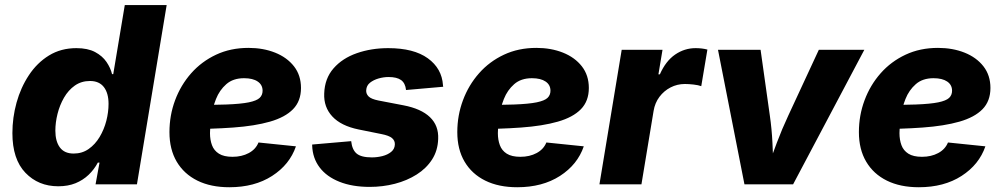

<svg xmlns="http://www.w3.org/2000/svg" viewBox="-20 -748 4070 779"><path d="M216.3 7.8Q135.7 7.8 83 -47.1Q30.3 -102.1 30.3 -208Q30.3 -270.5 47.1 -331.5Q64 -392.6 97.2 -442.9Q130.4 -493.2 178.7 -522.9Q227.1 -552.7 290 -552.7Q335.9 -552.7 365.7 -536.9Q395.5 -521 412.1 -496.6Q428.7 -472.2 434.6 -447.3H439.5L486.3 -727.5H656.2L535.6 0H367.7L383.8 -88.4H377Q362.3 -60.5 339.6 -38.8Q316.9 -17.1 286.4 -4.6Q255.9 7.8 216.3 7.8ZM278.8 -125Q313.5 -125 339.8 -143.6Q366.2 -162.1 384.3 -192.4Q402.3 -222.7 411.4 -257.8Q420.4 -293 420.4 -326.7Q420.4 -370.1 401.4 -394.8Q382.3 -419.4 345.2 -419.4Q310.1 -419.4 283.7 -400.9Q257.3 -382.3 239.7 -351.8Q222.2 -321.3 213.4 -286.1Q204.6 -251 204.6 -217.8Q204.6 -174.8 222.9 -149.9Q241.2 -125 278.8 -125Z M910.6 11.7Q835.4 11.7 781 -15.1Q726.6 -42 697 -92Q667.5 -142.1 667.5 -211.9Q667.5 -279.8 690.4 -341.3Q713.4 -402.8 755.6 -450.7Q797.9 -498.5 856.7 -526.1Q915.5 -553.7 988.3 -553.7Q1047.9 -553.7 1096.2 -534.4Q1144.5 -515.1 1172.9 -478.8Q1201.2 -442.4 1201.2 -391.1Q1201.2 -337.9 1168.9 -304.9Q1136.7 -272 1075.2 -254.4Q1013.7 -236.8 925.8 -230.5Q837.9 -224.1 726.6 -224.1L743.2 -321.8Q838.4 -321.8 897.9 -324Q957.5 -326.2 989.5 -332.8Q1021.5 -339.4 1033.4 -350.8Q1045.4 -362.3 1045.4 -379.9Q1045.4 -403.8 1025.6 -417.2Q1005.9 -430.7 970.2 -430.7Q925.8 -430.7 898.2 -406.5Q870.6 -382.3 856.4 -346.4Q842.3 -310.5 837.2 -272.9Q832 -235.4 832 -208Q832 -180.7 840.1 -158.9Q848.1 -137.2 868.2 -124.5Q888.2 -111.8 923.3 -111.8Q960.9 -111.8 989.3 -127Q1017.6 -142.1 1028.8 -169.9L1180.7 -154.3Q1155.3 -80.1 1084 -34.2Q1012.7 11.7 910.6 11.7Z M1480 10.3Q1409.2 10.3 1357.2 -10.5Q1305.2 -31.2 1276.9 -68.6Q1248.5 -106 1246.6 -156.7Q1246.6 -158.2 1246.6 -159.4Q1246.6 -160.6 1246.6 -161.6L1404.8 -175.3Q1408.7 -140.1 1427.2 -124.8Q1445.8 -109.4 1488.8 -109.4Q1510.3 -109.4 1531.5 -114.7Q1552.7 -120.1 1566.9 -131.6Q1581.1 -143.1 1582 -161.1Q1583 -177.2 1570.6 -187.7Q1558.1 -198.2 1527.3 -204.1L1435.1 -222.7Q1363.8 -237.3 1328.4 -275.4Q1293 -313.5 1295.4 -368.7Q1297.4 -429.7 1333.3 -470.7Q1369.1 -511.7 1427.7 -532.2Q1486.3 -552.7 1555.2 -552.7Q1658.7 -552.7 1715.8 -511.5Q1772.9 -470.2 1777.3 -402.3Q1777.3 -400.9 1777.6 -399.2Q1777.8 -397.5 1778.3 -396L1627.4 -382.8Q1624.5 -410.6 1607.4 -423.1Q1590.3 -435.5 1556.6 -435.5Q1536.6 -435.5 1516.1 -429.7Q1495.6 -423.8 1481.2 -412.4Q1466.8 -400.9 1465.8 -381.8Q1464.8 -367.7 1475.3 -356.9Q1485.8 -346.2 1515.1 -340.3L1616.7 -320.8Q1688.5 -307.1 1724.4 -272.7Q1760.3 -238.3 1757.8 -184.1Q1756.3 -137.2 1733.2 -101.1Q1710 -64.9 1670.7 -40Q1631.3 -15.1 1582.3 -2.4Q1533.2 10.3 1480 10.3Z M2078.6 11.7Q2003.4 11.7 1949 -15.1Q1894.5 -42 1865 -92Q1835.4 -142.1 1835.4 -211.9Q1835.4 -279.8 1858.4 -341.3Q1881.3 -402.8 1923.6 -450.7Q1965.8 -498.5 2024.7 -526.1Q2083.5 -553.7 2156.2 -553.7Q2215.8 -553.7 2264.2 -534.4Q2312.5 -515.1 2340.8 -478.8Q2369.1 -442.4 2369.1 -391.1Q2369.1 -337.9 2336.9 -304.9Q2304.7 -272 2243.2 -254.4Q2181.6 -236.8 2093.8 -230.5Q2005.9 -224.1 1894.5 -224.1L1911.1 -321.8Q2006.3 -321.8 2065.9 -324Q2125.5 -326.2 2157.5 -332.8Q2189.5 -339.4 2201.4 -350.8Q2213.4 -362.3 2213.4 -379.9Q2213.4 -403.8 2193.6 -417.2Q2173.8 -430.7 2138.2 -430.7Q2093.8 -430.7 2066.2 -406.5Q2038.6 -382.3 2024.4 -346.4Q2010.3 -310.5 2005.1 -272.9Q2000 -235.4 2000 -208Q2000 -180.7 2008.1 -158.9Q2016.1 -137.2 2036.1 -124.5Q2056.2 -111.8 2091.3 -111.8Q2128.9 -111.8 2157.2 -127Q2185.5 -142.1 2196.8 -169.9L2348.6 -154.3Q2323.2 -80.1 2252 -34.2Q2180.7 11.7 2078.6 11.7Z M2412.1 0 2502.4 -545.9H2668L2651.4 -446.3H2657.2Q2681.2 -500.5 2719.2 -526.6Q2757.3 -552.7 2802.2 -552.7Q2814.5 -552.7 2826.9 -551.3Q2839.4 -549.8 2850.1 -546.9L2825.2 -398.4Q2813.5 -402.8 2793.9 -405Q2774.4 -407.2 2758.8 -407.2Q2727.5 -407.2 2700.7 -393.3Q2673.8 -379.4 2655.5 -355Q2637.2 -330.6 2631.8 -297.9L2582.5 0Z M3000.5 0 2893.1 -545.9H3065.9L3103.5 -278.8Q3111.3 -225.1 3114 -168.9Q3116.7 -112.8 3119.1 -50.3H3087.9Q3110.8 -112.8 3131.8 -168.7Q3152.8 -224.6 3178.2 -278.8L3302.2 -545.9H3486.8L3197.8 0Z M3708 11.7Q3632.8 11.7 3578.4 -15.1Q3523.9 -42 3494.4 -92Q3464.8 -142.1 3464.8 -211.9Q3464.8 -279.8 3487.8 -341.3Q3510.7 -402.8 3553 -450.7Q3595.2 -498.5 3654.1 -526.1Q3712.9 -553.7 3785.6 -553.7Q3845.2 -553.7 3893.6 -534.4Q3941.9 -515.1 3970.2 -478.8Q3998.5 -442.4 3998.5 -391.1Q3998.5 -337.9 3966.3 -304.9Q3934.1 -272 3872.6 -254.4Q3811 -236.8 3723.1 -230.5Q3635.3 -224.1 3523.9 -224.1L3540.5 -321.8Q3635.7 -321.8 3695.3 -324Q3754.9 -326.2 3786.9 -332.8Q3818.8 -339.4 3830.8 -350.8Q3842.8 -362.3 3842.8 -379.9Q3842.8 -403.8 3823 -417.2Q3803.2 -430.7 3767.6 -430.7Q3723.1 -430.7 3695.6 -406.5Q3668 -382.3 3653.8 -346.4Q3639.6 -310.5 3634.5 -272.9Q3629.4 -235.4 3629.4 -208Q3629.4 -180.7 3637.5 -158.9Q3645.5 -137.2 3665.5 -124.5Q3685.5 -111.8 3720.7 -111.8Q3758.3 -111.8 3786.6 -127Q3814.9 -142.1 3826.2 -169.9L3978 -154.3Q3952.6 -80.1 3881.3 -34.2Q3810.1 11.7 3708 11.7Z"/></svg>

Font: Inter ExtraBold
Style: Italic
Weight: 800
Italic angle: -9.3988°
Designer: Rasmus Andersson
Foundry: rsms
Version: Version 4.001;git-66647c0bb